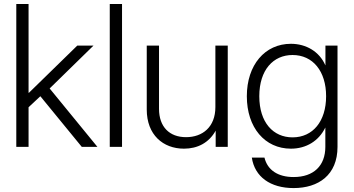

<svg xmlns="http://www.w3.org/2000/svg" viewBox="-20 -748 1802 978"><path d="M63 0H125.5V-201.7L185.5 -257.8L396.5 0H476.1L232.9 -297.4L456.1 -515.6H373.5L127.4 -275.4H125.5V-727.5H63Z M601.6 -727.5H539.1V0H601.6Z M917 9.3C985.8 9.3 1043.9 -20 1078.6 -82.5V0H1140.1V-515.6H1077.1V-202.6C1077.1 -101.1 1011.7 -49.3 927.7 -49.3C843.3 -49.3 790 -101.6 790 -193.8V-515.6H727.5V-189.9C727.5 -61.5 810.5 9.3 917 9.3Z M1475.6 210C1602.1 210 1699.2 143.6 1699.2 0V-515.6H1637.7V-415.5H1637.2C1606.9 -485.4 1539.1 -524.9 1461.9 -524.9C1329.6 -524.9 1237.3 -417.5 1237.3 -257.8C1237.3 -98.1 1329.1 9.3 1461.9 9.3C1540 9.3 1604 -30.3 1636.7 -97.7H1637.2V0C1637.2 96.2 1577.6 153.8 1475.6 153.8C1395.5 153.8 1342.3 118.2 1327.1 54.7H1262.7C1277.3 152.8 1357.4 210 1475.6 210ZM1470.2 -48.3C1372.1 -48.3 1300.8 -123.5 1300.8 -257.8C1300.8 -392.1 1372.1 -467.8 1470.2 -467.8C1573.7 -467.8 1641.1 -385.3 1641.1 -257.8C1641.1 -130.4 1573.7 -48.3 1470.2 -48.3Z"/></svg>

Font: Raveo Display Display Light
Style: Regular
Weight: 300
Designer: Jakub Foglar, Rasmus Andersson (Inter)
Foundry: Jakubfoglar.com
Version: Version 1.100;Glyphs 3.2.3 (3260)